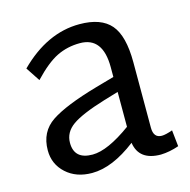

<svg xmlns="http://www.w3.org/2000/svg" viewBox="-88 -639 732 739"><g transform="rotate(-15 277.5 -269.0)"><path d="M530 -65 537 0Q500 13 465 14Q378 14 367 -59Q272 14 191 14Q128 14 88 -22.5Q48 -59 48 -114Q48 -188 105 -226Q162 -264 291 -301L365 -322V-361Q365 -481 274 -481Q224 -481 182 -460.5Q140 -440 87 -384L50 -440Q162 -552 291 -552Q377 -552 415.5 -507Q454 -462 454 -357V-96Q454 -55 487 -55Q502 -55 530 -65ZM138 -120Q138 -54 211 -54Q271 -54 366 -123V-262L309 -245Q214 -216 176 -189Q138 -162 138 -120Z"/></g></svg>

Font: Martel Sans
Style: Regular
Weight: 400
Designer: Dan Reynolds and Mathieu Réguer
Foundry: Dan Reynolds and Mathieu Réguer
Version: Version 1.001;PS 001.001;hotconv 1.0.70;makeotf.lib2.5.58329